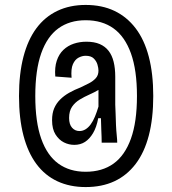

<svg xmlns="http://www.w3.org/2000/svg" viewBox="-20 -665 698 778"><path d="M327 93Q263 93 212.5 69.5Q162 46 127.5 -0.5Q93 -47 75 -116Q57 -185 57 -276Q57 -366 75 -435Q93 -504 127.5 -550.5Q162 -597 212.5 -621Q263 -645 327 -645Q393 -645 443.5 -621Q494 -597 529.5 -550.5Q565 -504 583 -435Q601 -366 601 -276Q601 -185 583 -116Q565 -47 529.5 -0.5Q494 46 443.5 69.5Q393 93 327 93ZM327 31Q394 31 440 -2Q486 -35 510.5 -103Q535 -171 535 -276Q535 -381 510.5 -449Q486 -517 440 -550Q394 -583 327 -583Q262 -583 216.5 -550Q171 -517 147 -449Q123 -381 123 -276Q123 -171 147 -103Q171 -35 216.5 -2Q262 31 327 31ZM302 -134Q315 -134 326.5 -141Q338 -148 347.5 -161Q357 -174 364.5 -192Q372 -210 379 -233V-318L403 -326Q396 -311 379.5 -301Q363 -291 342.5 -282Q322 -273 303 -261.5Q284 -250 272 -232.5Q260 -215 260 -187Q260 -161 272 -147.5Q284 -134 302 -134ZM281 -78Q259 -78 239 -88Q219 -98 205 -120Q191 -142 191 -178Q191 -206 199.5 -226Q208 -246 223.5 -261.5Q239 -277 260 -289Q281 -301 307 -311Q324 -319 340.5 -327.5Q357 -336 368 -348Q379 -360 379 -379Q379 -389 375 -403Q371 -417 360 -428Q349 -439 327 -439Q313 -439 298.5 -431.5Q284 -424 275.5 -405Q267 -386 270 -350L204 -355Q201 -392 210 -419Q219 -446 237 -463Q255 -480 279 -488Q303 -496 330 -496Q362 -496 384 -486.5Q406 -477 420 -459Q434 -441 440.5 -414.5Q447 -388 447 -354V-241Q448 -225 448.5 -203Q449 -181 450 -158.5Q451 -136 453 -117Q455 -98 455 -87H392Q392 -108 390.5 -138Q389 -168 389 -186H378Q371 -149 357 -125.5Q343 -102 324.5 -90Q306 -78 281 -78Z"/></svg>

Font: Bricolage Grotesque Condensed Light
Style: Regular
Weight: 300
Width: 3
Designer: Mathieu Triay
Foundry: Atelier Triay
Version: Version 1.000;gftools[0.9.30]